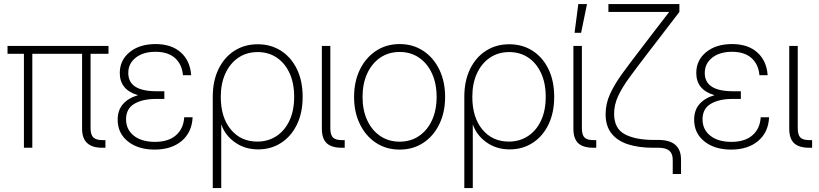

<svg xmlns="http://www.w3.org/2000/svg" viewBox="-20 -748 4145 972"><path d="M497.1 0Q395.5 0 395.5 -96.2V-475.6H143.6V0H101.1V-475.6H18.1V-515.6H529.3V-475.6H438.5V-99.1Q438.5 -66.4 452.4 -52.5Q466.3 -38.6 499.5 -38.6H513.7V0Z M763.2 9.3Q679.2 9.3 627.4 -32.2Q575.7 -73.7 575.7 -142.1Q575.7 -190.4 602.8 -221.2Q629.9 -252 678.7 -266.1Q586.4 -293 586.4 -378.4Q586.4 -443.4 636.5 -484.1Q686.5 -524.9 767.6 -524.9Q848.6 -524.9 895.8 -482.2Q942.9 -439.5 947.8 -367.2H906.2Q901.4 -422.9 865.7 -454.3Q830.1 -485.8 767.6 -485.8Q705.1 -485.8 667.2 -456.1Q629.4 -426.3 629.4 -378.4Q629.4 -286.1 772 -286.1H812V-247.1H769Q701.7 -247.1 659.9 -222.4Q618.2 -197.8 618.2 -144Q618.2 -92.3 657.5 -61Q696.8 -29.8 764.2 -29.8Q832.5 -29.8 870.8 -63.2Q909.2 -96.7 912.6 -154.3H955.1Q951.7 -78.1 899.7 -34.4Q847.7 9.3 763.2 9.3Z M1057.1 204.1V-258.3Q1057.1 -338.9 1086.4 -398.7Q1115.7 -458.5 1167 -491.2Q1218.3 -523.9 1284.7 -523.9Q1351.1 -523.9 1402.3 -491.2Q1453.6 -458.5 1482.9 -398.7Q1512.2 -338.9 1512.2 -257.8Q1512.2 -177.2 1483.2 -117.4Q1454.1 -57.6 1403.1 -24.7Q1352.1 8.3 1286.6 8.3Q1220.2 8.3 1170.2 -26.9Q1120.1 -62 1100.6 -117.2H1100.1V204.1ZM1282.7 -31.2Q1336.9 -31.2 1379.2 -58.8Q1421.4 -86.4 1445.3 -137.2Q1469.2 -188 1469.2 -257.8Q1469.2 -327.6 1445.6 -378.4Q1421.9 -429.2 1380.4 -456.8Q1338.9 -484.4 1284.7 -484.4Q1228.5 -484.4 1186.5 -455.8Q1144.5 -427.2 1121.1 -376.2Q1097.7 -325.2 1097.7 -257.8Q1097.7 -153.8 1148.4 -92.5Q1199.2 -31.2 1282.7 -31.2Z M1710.9 0Q1658.2 0 1633.8 -23.2Q1609.4 -46.4 1609.4 -96.2V-515.6H1652.3V-99.1Q1652.3 -65.4 1665.5 -52Q1678.7 -38.6 1711.9 -38.6H1725.1V0Z M2003.4 9.3Q1935.1 9.3 1883.1 -25.1Q1831.1 -59.6 1801.8 -119.9Q1772.5 -180.2 1772.5 -257.3Q1772.5 -335 1801.8 -395.3Q1831.1 -455.6 1883.1 -490.2Q1935.1 -524.9 2003.4 -524.9Q2071.3 -524.9 2123.3 -490.2Q2175.3 -455.6 2204.3 -395.3Q2233.4 -335 2233.4 -257.3Q2233.4 -180.2 2204.3 -119.9Q2175.3 -59.6 2123.3 -25.1Q2071.3 9.3 2003.4 9.3ZM2003.4 -30.8Q2059.1 -30.8 2101.3 -59.6Q2143.6 -88.4 2167 -139.4Q2190.4 -190.4 2190.4 -257.3Q2190.4 -324.7 2167 -376Q2143.6 -427.2 2101.3 -456.1Q2059.1 -484.9 2003.4 -484.9Q1947.3 -484.9 1905 -456.1Q1862.8 -427.2 1839.1 -376Q1815.4 -324.7 1815.4 -257.3Q1815.4 -190.4 1838.9 -139.4Q1862.3 -88.4 1904.8 -59.6Q1947.3 -30.8 2003.4 -30.8Z M2330.6 204.1V-258.3Q2330.6 -338.9 2359.9 -398.7Q2389.2 -458.5 2440.4 -491.2Q2491.7 -523.9 2558.1 -523.9Q2624.5 -523.9 2675.8 -491.2Q2727.1 -458.5 2756.3 -398.7Q2785.6 -338.9 2785.6 -257.8Q2785.6 -177.2 2756.6 -117.4Q2727.5 -57.6 2676.5 -24.7Q2625.5 8.3 2560.1 8.3Q2493.7 8.3 2443.6 -26.9Q2393.6 -62 2374 -117.2H2373.5V204.1ZM2556.2 -31.2Q2610.4 -31.2 2652.6 -58.8Q2694.8 -86.4 2718.8 -137.2Q2742.7 -188 2742.7 -257.8Q2742.7 -327.6 2719 -378.4Q2695.3 -429.2 2653.8 -456.8Q2612.3 -484.4 2558.1 -484.4Q2502 -484.4 2460 -455.8Q2418 -427.2 2394.5 -376.2Q2371.1 -325.2 2371.1 -257.8Q2371.1 -153.8 2421.9 -92.5Q2472.7 -31.2 2556.2 -31.2Z M2984.4 0Q2931.6 0 2907.2 -23.2Q2882.8 -46.4 2882.8 -96.2V-515.6H2925.8V-99.1Q2925.8 -65.4 2939 -52Q2952.1 -38.6 2985.4 -38.6H2998.5V0ZM2888.7 -582 2907.7 -727.5H2951.7L2921.9 -582Z M3385.7 132.8V60.5Q3385.7 29.8 3368.4 14.9Q3351.1 0 3313 0H3285.6Q3214.4 0 3160.4 -17.1Q3106.4 -34.2 3076.2 -71.8Q3045.9 -109.4 3045.9 -170.4Q3045.9 -222.7 3068.4 -272Q3090.8 -321.3 3130.6 -376Q3170.4 -430.7 3223.1 -499L3294.4 -592.3Q3312.5 -616.2 3331.1 -639.9Q3349.6 -663.6 3367.7 -687.5H3060.1V-727.5H3419.4V-687.5L3253.4 -471.2Q3202.6 -405.3 3165.8 -354.7Q3128.9 -304.2 3108.9 -260.7Q3088.9 -217.3 3088.9 -171.9Q3088.9 -97.2 3143.1 -68.4Q3197.3 -39.6 3289.6 -39.6H3313Q3427.7 -39.6 3427.7 60.5V132.8Z M3681.6 9.3Q3597.7 9.3 3545.9 -32.2Q3494.1 -73.7 3494.1 -142.1Q3494.1 -190.4 3521.2 -221.2Q3548.3 -252 3597.2 -266.1Q3504.9 -293 3504.9 -378.4Q3504.9 -443.4 3554.9 -484.1Q3605 -524.9 3686 -524.9Q3767.1 -524.9 3814.2 -482.2Q3861.3 -439.5 3866.2 -367.2H3824.7Q3819.8 -422.9 3784.2 -454.3Q3748.5 -485.8 3686 -485.8Q3623.5 -485.8 3585.7 -456.1Q3547.9 -426.3 3547.9 -378.4Q3547.9 -286.1 3690.4 -286.1H3730.5V-247.1H3687.5Q3620.1 -247.1 3578.4 -222.4Q3536.6 -197.8 3536.6 -144Q3536.6 -92.3 3575.9 -61Q3615.2 -29.8 3682.6 -29.8Q3751 -29.8 3789.3 -63.2Q3827.6 -96.7 3831.1 -154.3H3873.5Q3870.1 -78.1 3818.1 -34.4Q3766.1 9.3 3681.6 9.3Z M4077.1 0Q4024.4 0 4000 -23.2Q3975.6 -46.4 3975.6 -96.2V-515.6H4018.6V-99.1Q4018.6 -65.4 4031.7 -52Q4044.9 -38.6 4078.1 -38.6H4091.3V0Z"/></svg>

Font: Inter Display ExtraLight
Style: Regular
Weight: 200
Designer: Rasmus Andersson
Foundry: rsms
Version: Version 4.000;git-a52131595